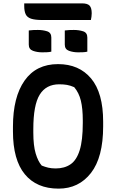

<svg xmlns="http://www.w3.org/2000/svg" viewBox="-20 -1101 690 1141"><path d="M325 -720Q450 -720 521.5 -634.5Q593 -549 593 -378V-350Q593 -166 520.5 -73Q448 20 328 20Q198 20 127.5 -65.5Q57 -151 57 -320V-348Q57 -524 126 -622Q195 -720 325 -720ZM178 -313Q178 -236 192 -189Q206 -142 228 -117Q248 -109 267 -104.5Q286 -100 311 -100Q363 -100 399 -124.5Q435 -149 453.5 -208Q472 -267 472 -370V-385Q472 -456 460.5 -503Q449 -550 421 -583Q398 -593 378 -596.5Q358 -600 332 -600Q254 -600 216 -538.5Q178 -477 178 -334ZM151 -920Q164 -922 178.5 -922.5Q193 -923 205 -923Q235 -923 260 -915Q285 -907 285 -878V-794Q272 -791 257.5 -790.5Q243 -790 230 -790Q201 -790 176 -799Q151 -808 151 -836ZM365 -920Q378 -922 392.5 -922.5Q407 -923 419 -923Q449 -923 474 -915Q499 -907 499 -878V-794Q486 -791 471.5 -790.5Q457 -790 444 -790Q415 -790 390 -799Q365 -808 365 -836ZM124 -1081H467Q500 -1081 512.5 -1067.5Q525 -1054 525 -1022Q525 -1012 523.5 -1001Q522 -990 520 -982H234Q188 -982 164.5 -990Q141 -998 132.5 -1016.5Q124 -1035 124 -1065Z"/></svg>

Font: Recursive Sn Csl St SmB
Style: Regular
Weight: 600
Version: Version 1.079;hotconv 1.0.112;makeotfexe 2.5.65598; ttfautoh